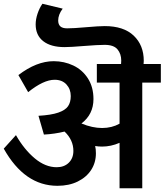

<svg xmlns="http://www.w3.org/2000/svg" viewBox="-20 -1003 877 1023"><path d="M837 -563H738V0H617V-242Q571 -222 524 -222Q505 -222 487 -225Q491 -209 491 -186Q491 -137 466 -98Q441 -59 394.5 -36Q348 -13 286 -13Q111 -13 0 -211L65 -283Q109 -206 165.5 -159Q222 -112 282 -112Q322 -112 346.5 -136Q371 -160 371 -199Q371 -257 324 -302Q271 -289 214 -286L185 -386Q253 -390 290.5 -403Q328 -416 342.5 -437Q357 -458 357 -491Q357 -528 334 -553Q311 -578 271 -578Q212 -578 130 -512L78 -603Q175 -677 266 -677Q322 -677 370.5 -654Q419 -631 448.5 -585Q478 -539 478 -475Q478 -394 414 -345Q472 -321 524 -321Q576 -321 617 -344V-563H496V-662H625Q626 -668 626 -680Q626 -716 606 -740Q586 -764 538 -764Q502 -764 428 -758Q356 -752 324 -752Q251 -752 210.5 -783.5Q170 -815 170 -873Q170 -900 180 -930Q190 -960 206 -983L314 -957Q290 -925 290 -894Q290 -873 301.5 -862.5Q313 -852 338 -852Q371 -852 439 -858Q507 -864 538 -864Q639 -864 692.5 -813Q746 -762 746 -679Q746 -668 745 -662H837Z"/></svg>

Font: MartelSansBold
Style: Bold
Weight: 700
Designer: Dan Reynolds and Mathieu Réguer
Foundry: Dan Reynolds and Mathieu Réguer
Version: Version 1.002; ttfautohint (v1.1) -l 5 -r 5 -G 72 -x 0 -D la